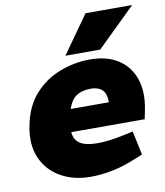

<svg xmlns="http://www.w3.org/2000/svg" viewBox="-84 -817 771 896"><g transform="rotate(-10 301.5 -369.0)"><path d="M275 9Q193 9 132 -26Q71 -61 43.5 -124.5Q16 -188 33 -275Q50 -364 99.5 -420Q149 -476 219 -503.5Q289 -531 364 -531Q445 -531 498 -496.5Q551 -462 572 -400.5Q593 -339 577 -256L568 -212H220Q222 -186 235.5 -170Q249 -154 273.5 -147Q298 -140 333 -140Q358 -140 387.5 -143.5Q417 -147 450 -154L503 -165L527 -52L490 -37Q433 -13 379 -2Q325 9 275 9ZM236 -319H417Q418 -358 399.5 -377Q381 -396 345 -396Q303 -396 277 -379Q251 -362 236 -319ZM255 -568 382 -747H603L420 -568Z"/></g></svg>

Font: REM ExtraBold
Style: Italic
Weight: 800
Italic angle: -11°
Designer: Octavio Pardo
Foundry: Ashler Design
Version: Version 1.005;gftools[0.9.28]